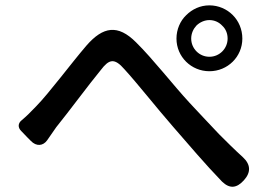

<svg xmlns="http://www.w3.org/2000/svg" viewBox="-20 -734 1020 717"><path d="M798 -233C757 -276 719 -317 688 -350C627 -416 551 -514 488 -576C420 -644 365 -635 303 -564C243 -494 164 -387 115 -337C95 -316 79 -300 61 -285C47 -274 46 -258 59 -245L84 -219L95 -208C116 -186 141 -189 156 -210C167 -226 179 -243 190 -259C237 -317 313 -420 356 -472C387 -513 407 -519 445 -475C491 -425 565 -331 627 -260C681 -198 747 -120 809 -56C838 -28 864 -31 891 -61C918 -91 916 -120 887 -147C856 -175 826 -205 798 -233ZM810 -638C823 -626 830 -609 830 -590C830 -553 800 -522 762 -522C724 -522 694 -553 694 -590C694 -609 702 -626 713 -638C726 -651 744 -659 762 -659C781 -659 798 -651 810 -638ZM849 -678C827 -700 796 -714 762 -714C728 -714 698 -700 675 -677C653 -656 639 -624 639 -590C639 -522 694 -468 762 -468C830 -468 885 -522 885 -590C885 -625 871 -656 849 -678Z"/></svg>

Font: GenSenRounded2 TW M
Style: Regular
Weight: 500
Version: Version 2.100;PS 2.1;hotconv 16.6.51;makeotf.lib2.5.65220 DE